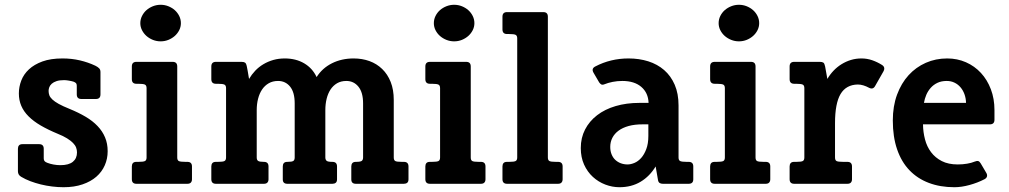

<svg xmlns="http://www.w3.org/2000/svg" viewBox="-20 -761 4178 795"><path d="M425.8 -134.8Q425.8 -103.5 413.8 -76.4Q401.9 -49.3 378.9 -29.3Q356 -9.3 321.8 2.4Q287.6 14.2 243.2 14.2Q219.7 14.2 195.8 11.2Q171.9 8.3 149.2 2.7Q126.5 -2.9 105.7 -10.7Q85 -18.6 67.9 -28.8Q54.2 -36.6 54.2 -51.8V-145Q54.2 -153.8 58.6 -158.9Q63 -164.1 73.2 -164.1H142.1Q161.1 -164.1 161.1 -145V-105Q161.1 -97.7 164.6 -93.8Q168 -89.8 175.8 -86.9Q187 -82.5 201.4 -79.8Q215.8 -77.1 230 -77.1Q264.6 -77.1 281.7 -91.1Q298.8 -105 298.8 -129.9Q298.8 -140.1 295.2 -149.9Q291.5 -159.7 282.2 -169.2Q272.9 -178.7 257.6 -188.2Q242.2 -197.8 219.2 -207Q179.2 -223.6 148.9 -241.2Q118.7 -258.8 98.4 -279.1Q78.1 -299.3 68.1 -322.8Q58.1 -346.2 58.1 -374Q58.1 -401.4 68.1 -427.5Q78.1 -453.6 99.9 -473.9Q121.6 -494.1 155.8 -506.6Q189.9 -519 238.8 -519Q276.9 -519 311 -511Q345.2 -502.9 375 -488.8Q384.8 -483.9 390.4 -478.3Q396 -472.7 396 -462.9V-370.1Q396 -351.1 377 -351.1H316.9Q297.9 -351.1 297.9 -370.1V-404.8Q297.9 -414.6 293.2 -418Q288.6 -421.4 284.2 -422.9Q276.4 -425.3 265.1 -427.2Q253.9 -429.2 245.1 -429.2Q226.1 -429.2 213.9 -425Q201.7 -420.9 194.3 -414.3Q187 -407.7 184.1 -399.9Q181.2 -392.1 181.2 -384.8Q181.2 -375 184.3 -366.5Q187.5 -357.9 196.8 -349.1Q206.1 -340.3 223.1 -330.8Q240.2 -321.3 268.1 -310.1Q305.2 -294.9 334.5 -277.6Q363.8 -260.3 384 -239Q404.3 -217.8 415 -192.1Q425.8 -166.5 425.8 -134.8Z M729 -665Q729 -649.9 722.2 -636.2Q715.3 -622.6 703.9 -612.3Q692.4 -602.1 677.2 -595.9Q662.1 -589.8 645 -589.8Q628.4 -589.8 613 -595.9Q597.7 -602.1 586.2 -612.3Q574.7 -622.6 567.9 -636.2Q561 -649.9 561 -665Q561 -680.7 567.9 -694.6Q574.7 -708.5 586.2 -718.8Q597.7 -729 613 -735.1Q628.4 -741.2 645 -741.2Q662.1 -741.2 677.2 -735.1Q692.4 -729 703.9 -718.8Q715.3 -708.5 722.2 -694.6Q729 -680.7 729 -665ZM774.9 -18.6Q774.9 -10.3 770.3 -5.1Q765.6 0 755.9 0H544.9Q525.9 0 525.9 -19V-71.8Q525.9 -80.6 530.3 -85.7Q534.7 -90.8 544.9 -90.8H553.2Q573.7 -90.8 580.3 -94.2Q586.9 -97.7 586.9 -108.9V-396Q586.9 -407.2 580.3 -410.6Q573.7 -414.1 553.2 -414.1H544.9Q525.9 -414.1 525.9 -433.1V-485.8Q525.9 -504.9 544.9 -504.9H694.8Q713.9 -504.9 713.9 -485.8V-108.9Q713.9 -97.7 720.2 -94.2Q726.6 -90.8 747.6 -90.8H755.9Q774.9 -90.8 774.9 -71.8Z M1671.4 -18.6Q1671.4 -8.8 1666.3 -4.4Q1661.1 0 1652.3 0H1453.6Q1434.6 0 1434.6 -18.1V-71.8Q1434.6 -80.6 1439 -85.7Q1443.4 -90.8 1453.6 -90.8H1454.6Q1473.1 -90.8 1478.3 -95.2Q1483.4 -99.6 1483.4 -108.9V-333Q1483.4 -378.4 1464.1 -402.1Q1444.8 -425.8 1414.1 -425.8Q1392.1 -425.8 1375.7 -416.3Q1359.4 -406.7 1348.6 -390.4Q1337.9 -374 1332.5 -352.1Q1327.1 -330.1 1327.1 -305.2V-108.9Q1327.1 -100.6 1331.8 -95.7Q1336.4 -90.8 1355.5 -90.8H1356.4Q1375.5 -90.8 1375.5 -71.8V-18.6Q1375.5 -8.8 1370.4 -4.4Q1365.2 0 1356.4 0H1169.9Q1150.9 0 1150.9 -18.1V-71.8Q1150.9 -80.6 1155.3 -85.7Q1159.7 -90.8 1169.9 -90.8H1170.9Q1188.5 -90.8 1194.3 -94.5Q1200.2 -98.1 1200.2 -108.9V-333Q1200.2 -378.9 1181.2 -402.3Q1162.1 -425.8 1131.3 -425.8Q1109.4 -425.8 1092.8 -416.3Q1076.2 -406.7 1065.2 -390.4Q1054.2 -374 1048.6 -352.1Q1043 -330.1 1043 -305.2V-108.9Q1043 -98.6 1048.8 -94.7Q1054.7 -90.8 1071.8 -90.8H1072.8Q1091.8 -90.8 1091.8 -71.8V-18.6Q1091.8 -10.3 1087.2 -5.1Q1082.5 0 1072.8 0H874Q855 0 855 -19V-71.8Q855 -80.6 859.4 -85.7Q863.8 -90.8 874 -90.8H882.3Q902.8 -90.8 909.4 -94.2Q916 -97.7 916 -108.9V-396Q916 -407.2 909.4 -410.6Q902.8 -414.1 882.3 -414.1H874Q855 -414.1 855 -433.1V-485.8Q855 -504.9 874 -504.9H980Q989.7 -504.9 994.6 -501.7Q999.5 -498.5 1002 -485.8Q1003.9 -477.5 1005.4 -468.3Q1006.8 -459 1008.3 -451.2Q1010.3 -442.4 1011.2 -434.1Q1022 -452.6 1036.9 -468.3Q1051.8 -483.9 1070.6 -495.1Q1089.4 -506.3 1111.6 -512.7Q1133.8 -519 1159.2 -519Q1205.1 -519 1239.5 -498.8Q1273.9 -478.5 1291 -441.9Q1314.5 -479 1354.5 -499Q1394.5 -519 1444.3 -519Q1479.5 -519 1509.8 -508.1Q1540 -497.1 1562.5 -475.3Q1585 -453.6 1597.7 -421.6Q1610.4 -389.6 1610.4 -347.2V-108.9Q1610.4 -97.7 1616.7 -94.2Q1623 -90.8 1644 -90.8H1652.3Q1671.4 -90.8 1671.4 -71.8Z M1944.3 -665Q1944.3 -649.9 1937.5 -636.2Q1930.7 -622.6 1919.2 -612.3Q1907.7 -602.1 1892.6 -595.9Q1877.4 -589.8 1860.4 -589.8Q1843.8 -589.8 1828.4 -595.9Q1813 -602.1 1801.5 -612.3Q1790 -622.6 1783.2 -636.2Q1776.4 -649.9 1776.4 -665Q1776.4 -680.7 1783.2 -694.6Q1790 -708.5 1801.5 -718.8Q1813 -729 1828.4 -735.1Q1843.8 -741.2 1860.4 -741.2Q1877.4 -741.2 1892.6 -735.1Q1907.7 -729 1919.2 -718.8Q1930.7 -708.5 1937.5 -694.6Q1944.3 -680.7 1944.3 -665ZM1990.2 -18.6Q1990.2 -10.3 1985.6 -5.1Q1981 0 1971.2 0H1760.3Q1741.2 0 1741.2 -19V-71.8Q1741.2 -80.6 1745.6 -85.7Q1750 -90.8 1760.3 -90.8H1768.6Q1789.1 -90.8 1795.7 -94.2Q1802.2 -97.7 1802.2 -108.9V-396Q1802.2 -407.2 1795.7 -410.6Q1789.1 -414.1 1768.6 -414.1H1760.3Q1741.2 -414.1 1741.2 -433.1V-485.8Q1741.2 -504.9 1760.3 -504.9H1910.2Q1929.2 -504.9 1929.2 -485.8V-108.9Q1929.2 -97.7 1935.5 -94.2Q1941.9 -90.8 1962.9 -90.8H1971.2Q1990.2 -90.8 1990.2 -71.8Z M2309.6 -18.6Q2309.6 -10.3 2304.9 -5.1Q2300.3 0 2290.5 0H2079.6Q2060.5 0 2060.5 -19V-71.8Q2060.5 -80.6 2064.9 -85.7Q2069.3 -90.8 2079.6 -90.8H2087.9Q2108.4 -90.8 2115 -94.2Q2121.6 -97.7 2121.6 -108.9V-602.1Q2121.6 -613.3 2115 -616.7Q2108.4 -620.1 2087.9 -620.1H2079.6Q2060.5 -620.1 2060.5 -639.2V-691.9Q2060.5 -710.9 2079.6 -710.9H2229.5Q2248.5 -710.9 2248.5 -691.9V-108.9Q2248.5 -97.7 2254.9 -94.2Q2261.2 -90.8 2282.2 -90.8H2290.5Q2309.6 -90.8 2309.6 -71.8Z M2664.6 -246.1H2639.6Q2607.9 -246.1 2583 -239.3Q2558.1 -232.4 2541.3 -220Q2524.4 -207.5 2515.6 -190.4Q2506.8 -173.3 2506.8 -152.8Q2506.8 -135.3 2512.5 -121.6Q2518.1 -107.9 2527.8 -98.9Q2537.6 -89.8 2550.5 -85Q2563.5 -80.1 2578.6 -80.1Q2591.8 -80.1 2606.9 -86.4Q2622.1 -92.8 2634.8 -106.9Q2647.5 -121.1 2656 -143.6Q2664.6 -166 2664.6 -198.2ZM2850.6 -18.6Q2850.6 0 2831.5 0H2724.6Q2716.3 0 2711.2 -3.4Q2706.1 -6.8 2704.6 -15.1L2694.8 -71.8Q2670.4 -31.2 2632.6 -8.5Q2594.7 14.2 2544.9 14.2Q2515.1 14.2 2486.3 3.2Q2457.5 -7.8 2434.8 -28.6Q2412.1 -49.3 2398.4 -79.6Q2384.8 -109.9 2384.8 -147.9Q2384.8 -190.4 2402.6 -224.9Q2420.4 -259.3 2452.4 -283.9Q2484.4 -308.6 2529.1 -321.8Q2573.7 -335 2627.9 -335H2665.5Q2664.1 -376.5 2635.5 -401.1Q2606.9 -425.8 2556.6 -425.8Q2535.6 -425.8 2516.4 -421.9Q2497.1 -418 2482.9 -412.1Q2474.6 -408.7 2469.7 -411.4Q2464.8 -414.1 2460.9 -419.9L2437.5 -460Q2427.7 -477.1 2444.8 -485.8Q2508.3 -519 2582.5 -519Q2626.5 -519 2664.3 -507.1Q2702.1 -495.1 2730 -470.9Q2757.8 -446.8 2773.7 -410.2Q2789.6 -373.5 2789.6 -324.2V-108.9Q2789.6 -97.2 2796.6 -94Q2803.7 -90.8 2823.2 -90.8H2831.5Q2850.6 -90.8 2850.6 -71.8Z M3123.5 -665Q3123.5 -649.9 3116.7 -636.2Q3109.9 -622.6 3098.4 -612.3Q3086.9 -602.1 3071.8 -595.9Q3056.6 -589.8 3039.6 -589.8Q3022.9 -589.8 3007.6 -595.9Q2992.2 -602.1 2980.7 -612.3Q2969.2 -622.6 2962.4 -636.2Q2955.6 -649.9 2955.6 -665Q2955.6 -680.7 2962.4 -694.6Q2969.2 -708.5 2980.7 -718.8Q2992.2 -729 3007.6 -735.1Q3022.9 -741.2 3039.6 -741.2Q3056.6 -741.2 3071.8 -735.1Q3086.9 -729 3098.4 -718.8Q3109.9 -708.5 3116.7 -694.6Q3123.5 -680.7 3123.5 -665ZM3169.4 -18.6Q3169.4 -10.3 3164.8 -5.1Q3160.2 0 3150.4 0H2939.5Q2920.4 0 2920.4 -19V-71.8Q2920.4 -80.6 2924.8 -85.7Q2929.2 -90.8 2939.5 -90.8H2947.8Q2968.3 -90.8 2974.9 -94.2Q2981.4 -97.7 2981.4 -108.9V-396Q2981.4 -407.2 2974.9 -410.6Q2968.3 -414.1 2947.8 -414.1H2939.5Q2920.4 -414.1 2920.4 -433.1V-485.8Q2920.4 -504.9 2939.5 -504.9H3089.4Q3108.4 -504.9 3108.4 -485.8V-108.9Q3108.4 -97.7 3114.7 -94.2Q3121.1 -90.8 3142.1 -90.8H3150.4Q3169.4 -90.8 3169.4 -71.8Z M3507.8 -18.6Q3507.8 -10.3 3503.2 -5.1Q3498.5 0 3488.8 0H3268.6Q3249.5 0 3249.5 -19V-71.8Q3249.5 -80.6 3253.9 -85.7Q3258.3 -90.8 3268.6 -90.8H3276.9Q3297.4 -90.8 3304 -94.2Q3310.5 -97.7 3310.5 -108.9V-396Q3310.5 -407.2 3304 -410.6Q3297.4 -414.1 3276.9 -414.1H3268.6Q3249.5 -414.1 3249.5 -433.1V-485.8Q3249.5 -504.9 3268.6 -504.9H3374.5Q3384.3 -504.9 3389.2 -501.7Q3394 -498.5 3396.5 -485.8L3405.8 -434.1Q3416.5 -452.6 3431.4 -468.3Q3446.3 -483.9 3464.4 -495.1Q3482.4 -506.3 3503.2 -512.7Q3523.9 -519 3546.9 -519Q3570.3 -519 3591.8 -511.5Q3613.3 -503.9 3631.8 -492.2Q3647.5 -482.4 3637.7 -464.8L3603.5 -404.8Q3594.7 -388.7 3577.6 -397.9Q3566.9 -403.8 3554.9 -407.5Q3543 -411.1 3531.7 -411.1Q3483.4 -410.2 3460.4 -371.6Q3437.5 -333 3437.5 -251V-108.9Q3437.5 -97.7 3443.8 -94.2Q3450.2 -90.8 3471.2 -90.8H3488.8Q3507.8 -90.8 3507.8 -71.8Z M3980 -335Q3979.5 -354.5 3973.4 -371.1Q3967.3 -387.7 3956.8 -399.9Q3946.3 -412.1 3931.9 -418.9Q3917.5 -425.8 3899.9 -425.8Q3877.9 -425.8 3861.6 -418Q3845.2 -410.2 3833.7 -397.2Q3822.3 -384.3 3815.4 -368.2Q3808.6 -352.1 3805.7 -335ZM4064 -44.9Q4068.4 -37.6 4066.7 -30.5Q4064.9 -23.4 4056.6 -19Q4027.3 -3.9 3994.1 5.1Q3960.9 14.2 3931.6 14.2Q3873 14.2 3825.9 -3.7Q3778.8 -21.5 3745.6 -56.2Q3712.4 -90.8 3694.6 -142.6Q3676.8 -194.3 3676.8 -262.2Q3676.8 -321.3 3694.3 -368.9Q3711.9 -416.5 3742.2 -449.7Q3772.5 -482.9 3813.5 -501Q3854.5 -519 3901.9 -519Q3943.8 -519 3979.7 -503.2Q4015.6 -487.3 4041.7 -459Q4067.9 -430.7 4082.8 -391.4Q4097.7 -352.1 4097.7 -305.2V-265.1Q4097.7 -246.1 4078.6 -246.1H3801.8Q3802.2 -213.9 3810.1 -183.8Q3817.9 -153.8 3835.2 -130.9Q3852.5 -107.9 3879.6 -94Q3906.7 -80.1 3945.8 -80.1Q3966.3 -80.1 3984.6 -83.3Q4002.9 -86.4 4015.6 -91.8Q4025.4 -95.7 4030.8 -94Q4036.1 -92.3 4041 -84Z"/></svg>

Font: New Telegraph
Style: Bold
Weight: 700
Designer: Frank Baranowski
Foundry: Frank Baranowski
Version: Version 3.001